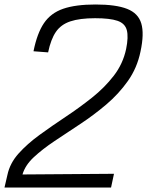

<svg xmlns="http://www.w3.org/2000/svg" viewBox="-24 -834 654 854"><path d="M-4 0 9 -56Q20 -108 58.5 -151Q97 -194 152 -234Q207 -274 268 -314.5Q329 -355 385 -399.5Q441 -444 482 -497Q523 -550 537 -616Q548 -670 540 -700Q532 -730 498.5 -741.5Q465 -753 399 -753Q331 -753 289 -739Q247 -725 224.5 -692Q202 -659 190 -601L125 -606Q141 -686 171.5 -731Q202 -776 257 -795Q312 -814 401 -814Q492 -814 541.5 -794.5Q591 -775 604.5 -729.5Q618 -684 601 -605Q586 -532 545 -474Q504 -416 448.5 -369Q393 -322 333 -282.5Q273 -243 218.5 -206.5Q164 -170 126 -134.5Q88 -99 76 -58L483 -61L470 0Z"/></svg>

Font: Victor Mono Thin Light
Style: Italic
Weight: 300
Italic angle: -12°
Monospace: yes
Version: Version 1.561;gftools[0.9.30]